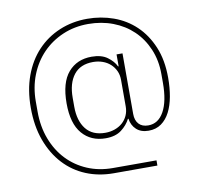

<svg xmlns="http://www.w3.org/2000/svg" viewBox="-89 -804 1060 1018"><g transform="rotate(-10 441.5 -294.5)"><path d="M677 121H442Q362 121 294 93Q226 65 176 11Q126 -43 97.5 -120.5Q69 -198 69 -297Q69 -392 97 -468.5Q125 -545 175.5 -598.5Q226 -652 295 -681Q364 -710 445 -710Q519 -710 586 -686Q653 -662 703.5 -614Q754 -566 784 -494.5Q814 -423 814 -328Q814 -274 805.5 -227Q797 -180 779 -145Q761 -110 732.5 -89.5Q704 -69 664 -69Q623 -69 598.5 -91.5Q574 -114 569 -150H566Q550 -118 518 -93.5Q486 -69 433 -69Q354 -69 307 -123.5Q260 -178 260 -287Q260 -399 307 -453.5Q354 -508 433 -508Q486 -508 517.5 -485Q549 -462 563 -433H566V-497H598V-171Q598 -136 616 -116.5Q634 -97 667 -97Q721 -97 751.5 -152Q782 -207 782 -306V-353Q782 -427 756 -488Q730 -549 685 -592Q640 -635 578.5 -658.5Q517 -682 445 -682Q371 -682 308 -655Q245 -628 199 -580.5Q153 -533 127 -467.5Q101 -402 101 -325V-271Q101 -190 126.5 -123Q152 -56 197.5 -8Q243 40 305.5 66.5Q368 93 442 93H677ZM436 -98Q463 -98 487 -106.5Q511 -115 528.5 -130.5Q546 -146 556 -168Q566 -190 566 -217V-360Q566 -387 556 -408.5Q546 -430 528.5 -446Q511 -462 487 -470.5Q463 -479 436 -479Q367 -479 332 -434Q297 -389 297 -311V-263Q297 -187 332 -142.5Q367 -98 436 -98Z"/></g></svg>

Font: IBM Plex Sans KR ExtLt
Style: Regular
Weight: 200
Designer: Mike Abbink; Paul van der Laan; Pieter van Rosmalen; Wujin Sim; Chorong Kim; Dohee Lee;
Foundry: Sandoll Inc.
Version: Version 1.002